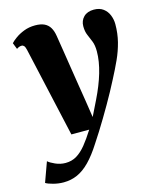

<svg xmlns="http://www.w3.org/2000/svg" viewBox="-147 -635 794 968"><g transform="rotate(-15 250.0 -151.0)"><path d="M58.5 -443Q55 -458.5 49.8 -464.5Q44.5 -470.5 37.5 -470.5Q30.5 -470.5 24.2 -468.2Q18 -466 11 -461L-2 -494Q6 -503.5 24.8 -517.2Q43.5 -531 70.2 -541.5Q97 -552 129 -552Q158.5 -552 177.2 -543Q196 -534 206.5 -516.2Q217 -498.5 221 -472.5Q227.5 -433.5 234.2 -389.8Q241 -346 248.2 -300.2Q255.5 -254.5 262.5 -209.2Q269.5 -164 276.5 -122L290.5 -30.5L329.5 -110Q345 -141.5 357.5 -172.8Q370 -204 378.8 -233.8Q387.5 -263.5 392 -291.5Q396.5 -319.5 396.5 -345Q396.5 -377 388.2 -397.8Q380 -418.5 371.5 -437.8Q363 -457 363 -484.5Q363 -513.5 382.2 -532.8Q401.5 -552 435.5 -552Q465.5 -552 484.8 -537.5Q504 -523 513 -500.2Q522 -477.5 522 -453.5Q522 -405 511 -361.5Q500 -318 480.5 -275.2Q461 -232.5 436.5 -186Q423 -159.5 407 -130.2Q391 -101 373.5 -70.5Q356 -40 338 -10Q320 20 302 48.8Q284 77.5 267 103Q234 155 202.2 187.5Q170.5 220 137 235Q103.5 250 64.5 250Q37.5 250 11 243Q-15.5 236 -27.5 228.5L10 125Q20.5 135 46.2 146.5Q72 158 99 158Q132 158 157.5 142.5Q183 127 206.8 97.8Q230.5 68.5 257 26.5H164Z"/></g></svg>

Font: Merriweather 60pt Black
Style: Italic
Weight: 900
Italic angle: -7.8°
Version: Version 2.101